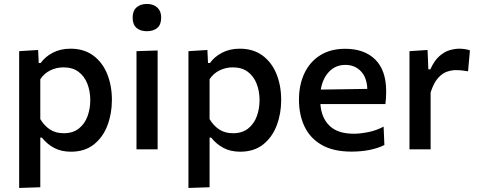

<svg xmlns="http://www.w3.org/2000/svg" viewBox="-20 -756 2420 972"><path d="M77 195.5V-497L173 -503L176 -437H186Q208 -468.5 247 -489Q286 -509.5 337 -509.5Q404.5 -509.5 451.2 -475.5Q498 -441.5 522.2 -382.5Q546.5 -323.5 546.5 -250Q546.5 -180.5 523.8 -120.8Q501 -61 455 -24.5Q409 12 339 12Q290.5 12 254.5 -7Q218.5 -26 192 -59.5H184V192ZM302.5 -81.5Q349 -81.5 379 -105.2Q409 -129 423 -167.2Q437 -205.5 437 -249Q437 -294.5 422.2 -332.2Q407.5 -370 377.5 -392.5Q347.5 -415 301 -415Q266.5 -415 235.2 -400Q204 -385 184 -355V-153Q203.5 -120 232.5 -100.8Q261.5 -81.5 302.5 -81.5Z M671 0V-497L778 -500.5V0ZM723 -598Q690.5 -598 671 -614.8Q651.5 -631.5 651.5 -667.5Q651.5 -701 671.2 -718.5Q691 -736 724 -736Q757 -736 776.5 -717.8Q796 -699.5 796 -667.5Q796 -631.5 776.5 -614.8Q757 -598 723 -598Z M934 195.5V-497L1030 -503L1033 -437H1043Q1065 -468.5 1104 -489Q1143 -509.5 1194 -509.5Q1261.5 -509.5 1308.2 -475.5Q1355 -441.5 1379.2 -382.5Q1403.5 -323.5 1403.5 -250Q1403.5 -180.5 1380.8 -120.8Q1358 -61 1312 -24.5Q1266 12 1196 12Q1147.5 12 1111.5 -7Q1075.5 -26 1049 -59.5H1041V192ZM1159.5 -81.5Q1206 -81.5 1236 -105.2Q1266 -129 1280 -167.2Q1294 -205.5 1294 -249Q1294 -294.5 1279.2 -332.2Q1264.5 -370 1234.5 -392.5Q1204.5 -415 1158 -415Q1123.5 -415 1092.2 -400Q1061 -385 1041 -355V-153Q1060.5 -120 1089.5 -100.8Q1118.5 -81.5 1159.5 -81.5Z M1759.5 11.5Q1668 11.5 1609 -22.2Q1550 -56 1521.8 -115.2Q1493.5 -174.5 1493.5 -251Q1493.5 -326.5 1521 -384.8Q1548.5 -443 1600.8 -476Q1653 -509 1727.5 -509Q1824.5 -509 1879.8 -454.5Q1935 -400 1935 -293.5Q1935 -255.5 1931 -229H1602Q1607 -159 1648.5 -119Q1690 -79 1771 -79Q1804.5 -79 1845.8 -87.5Q1887 -96 1922 -115L1926 -22Q1897.5 -7 1854.8 2.2Q1812 11.5 1759.5 11.5ZM1728.5 -427.5Q1679 -427.5 1646 -393Q1613 -358.5 1604 -302.5L1839.5 -306Q1837.5 -363.5 1806.8 -395.5Q1776 -427.5 1728.5 -427.5Z M2053 0V-497L2144.5 -503L2148.5 -405H2158.5Q2178.5 -449 2204 -471.5Q2229.5 -494 2256 -501.8Q2282.5 -509.5 2305.5 -509.5Q2318 -509.5 2332.2 -507.5Q2346.5 -505.5 2359 -501L2349.5 -395Q2332 -398 2318 -399.5Q2304 -401 2286 -401Q2267.5 -401 2244 -393.5Q2220.5 -386 2198.2 -361.8Q2176 -337.5 2160 -288V0Z"/></svg>

Font: Heraclito Medium
Style: Regular
Weight: 500
Designer: Kostas Bartsokas (font) & Cristiano Sobral (main changes)
Foundry: Kostas Bartsokas (font) & Cristiano Sobral (main changes)
Version: Version 1.00;July 8, 2020;FontCreator 13.0.0.2655 64-bit